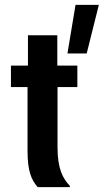

<svg xmlns="http://www.w3.org/2000/svg" viewBox="-20 -770 427 790"><path d="M336.7 -550 386.7 -750H290.8L257.5 -550ZM267.5 0V-5C239.2 -35 216.7 -74.2 216.7 -163.3V-411.7H298.3V-500H215.8V-625H95V-500H25V-411.7H93.3V-149.2C93.3 -65 109.2 -30 135 0Z"/></svg>

Font: Familjen Grotesk SemiBold
Style: Regular
Weight: 600
Designer: Anders Wikstroem, Jonas Baeckman, Matilda Gysing, Kristian Moeller
Foundry: Familjen STHLM AB
Version: Version 2.000